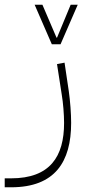

<svg xmlns="http://www.w3.org/2000/svg" viewBox="-88 -555 366 815"><path d="M132 -367H169L242 -535H212L154 -395H152L92 -535H59ZM-68 240H-41C146 240 214 131 214 -33C214 -73 210 -126 204 -168L186 -289L154 -283L174 -154C180 -119 184 -69 184 -33C184 109 125 202 -41 202H-68Z"/></svg>

Font: IBM Plex Arabic ExtraLight
Style: Regular
Weight: 200
Designer: Mike Abbink, Paul van der Laan, Pieter van Rosmalen, Wael Morcos, Khajak Apelian
Foundry: Bold Monday
Version: Version 1.0